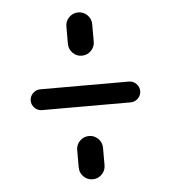

<svg xmlns="http://www.w3.org/2000/svg" viewBox="-46 -622 592 665"><g transform="rotate(-5 250.0 -290.0)"><path d="M205.1 -44.9V-105.5Q205.1 -124 218.3 -137.2Q231.4 -150.4 250 -150.4Q268.6 -150.4 281.7 -137.2Q294.9 -124 294.9 -105.5V-44.9Q294.9 -26.4 281.7 -13.2Q268.6 0 250 0Q231.4 0 218.3 -13.2Q205.1 -26.4 205.1 -44.9ZM205.1 -535.2Q205.1 -553.7 218.3 -566.9Q231.4 -580.1 250 -580.1Q268.6 -580.1 281.7 -566.9Q294.9 -553.7 294.9 -535.2V-474.6Q294.9 -456.1 281.7 -442.9Q268.6 -429.7 250 -429.7Q231.4 -429.7 218.3 -442.9Q205.1 -456.1 205.1 -474.6ZM95.7 -253.9Q81.1 -253.9 70.3 -264.6Q59.6 -275.4 59.6 -290Q59.6 -304.7 70.3 -315.4Q81.1 -326.2 95.7 -326.2H404.3Q418.9 -326.2 429.7 -315.4Q440.4 -304.7 440.4 -290Q440.4 -275.4 429.7 -264.6Q418.9 -253.9 404.3 -253.9Z"/></g></svg>

Font: Rounded Mgen+ 1m regular
Style: Regular
Weight: 400
Designer: [Source Han Sans]
Ryoko NISHIZUKA  (kana & ideographs); Paul D. Hunt (Latin, Greek & Cyrillic); Wenlong ZHANG  (bopomofo
Version: Version 1.059.20150602